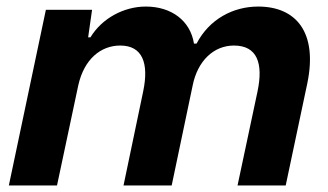

<svg xmlns="http://www.w3.org/2000/svg" viewBox="-20 -566 1001 586"><path d="M7 0H154L219 -306C237 -386 288 -427 347 -427C415 -427 435 -373 417 -287L357 0H504L568 -305C583 -380 632 -427 694 -427C765 -427 784 -373 766 -287L705 0H852L918 -312C950 -467 884 -546 768 -546C692 -546 619 -508 580 -433H572C561 -503 503 -546 425 -546C358 -546 291 -510 256 -452H249L261 -536H120Z"/></svg>

Font: Mona Sans
Style: Bold Italic
Weight: 700
Italic angle: -11.7°
Designer: Deni Anggara
Foundry: GitHub
Version: Version 2.000;Glyphs 3.2.3 (3260)